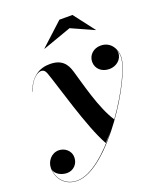

<svg xmlns="http://www.w3.org/2000/svg" viewBox="-207 -810 980 1175"><g transform="rotate(-20 283.0 -222.0)"><path d="M364.5 -634.5 511.5 -568.5 512.5 -569.5 409 -704.5H324L177 -569.5L178.5 -568.5ZM91 260C298.5 260 602 -233.5 602 -363.5C602 -409.5 574.5 -469.5 506 -469.5C459 -469.5 424 -436 424 -393C424 -348 459.5 -316 509.5 -316C553.5 -316 593.5 -347 593.5 -390.5C593.5 -397.5 592 -404.5 589.5 -411.5C596.5 -396 600 -379 600 -363.5C600 -300 528 -152 431 -16.5C366.5 -112.5 324.5 -285.5 297.5 -375.5C281.5 -431 251.5 -469.5 175 -469.5C108 -469.5 50 -436.5 17 -346.5L18.5 -346C47.5 -424.5 89 -448 110.5 -448C132.5 -448 139.5 -430 143.5 -419.5C171 -347 259.5 -24.5 332.5 101.5C357 76 375 56 391 36.5C295 158 182.5 258 90.5 258C20 258 -28 208.5 -33.5 143C-25.5 173.5 12 193.5 48.5 193.5C89 193.5 122 161.5 122 118.5C122 70.5 81 45 46 45C-2 45 -35.5 88 -35.5 131C-35.5 203.5 14 260 91 260Z"/></g></svg>

Font: Bodoni* 96pt
Style: Bold Italic
Weight: 700
Italic angle: -13°
Version: Version 2.3